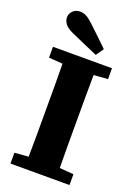

<svg xmlns="http://www.w3.org/2000/svg" viewBox="-164 -948 725 1015"><g transform="rotate(20 198.0 -440.5)"><path d="M289 -737 259 -694Q222 -710 184 -726.5Q146 -743 108 -760Q72 -776 60 -794Q48 -812 48 -829Q48 -849 63.5 -865Q79 -881 103 -881Q123 -881 140 -872Q157 -863 179 -842Q206 -817 233.5 -790.5Q261 -764 289 -737ZM32 -596V-657H364V-596L285 -590Q284 -532 284 -472.5Q284 -413 284 -353V-305Q284 -245 284 -185.5Q284 -126 285 -67L364 -61V0H32V-61L110 -67Q111 -126 111 -185.5Q111 -245 111 -304V-353Q111 -412 111 -471.5Q111 -531 110 -590Z"/></g></svg>

Font: Source Serif 4 SmText
Style: Bold
Weight: 700
Designer: Frank Grießhammer
Foundry: Adobe
Version: Version 4.005;hotconv 1.1.0;makeotfexe 2.6.0